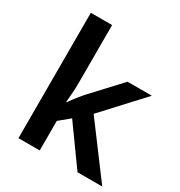

<svg xmlns="http://www.w3.org/2000/svg" viewBox="-178 -884 946 1008"><g transform="rotate(30 295.5 -380.0)"><path d="M209 -401Q209 -375 206.5 -346Q204 -317 202 -290H205Q213 -302 224 -316.5Q235 -331 246.5 -345.5Q258 -360 269 -372L428 -543H575L358 -308L588 0H438L272 -231L209 -179V0H80V-760H209Z"/></g></svg>

Font: Noto Sans Javanese SemiBold
Style: Regular
Weight: 600
Version: Version 2.004